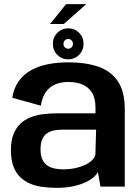

<svg xmlns="http://www.w3.org/2000/svg" viewBox="-20 -898 674 924"><path d="M253.5 6Q295.5 6 329.2 -1Q363 -8 388.2 -19.2Q413.5 -30.5 429.5 -44.2Q445.5 -58 451 -71L463.5 0H580.5V-372.5Q580.5 -456.5 547.8 -506Q515 -555.5 454 -576.8Q393 -598 308.5 -598Q254.5 -598 208.5 -588.5Q162.5 -579 127.2 -558.8Q92 -538.5 69.2 -506Q46.5 -473.5 39 -427.5L176.5 -389.5Q183 -431 201.2 -456Q219.5 -481 247 -492.2Q274.5 -503.5 309 -503.5Q347 -503.5 376.2 -491.5Q405.5 -479.5 422.5 -452.5Q439.5 -425.5 439.5 -379.5V-352.5H249.5Q217 -352.5 185.2 -348.2Q153.5 -344 126 -333Q98.5 -322 77.5 -302Q56.5 -282 44.5 -251Q32.5 -220 32.5 -175.5Q32.5 -129.5 44.5 -97.2Q56.5 -65 78 -44.8Q99.5 -24.5 127.5 -13.2Q155.5 -2 187.8 2Q220 6 253.5 6ZM285 -83Q264 -83 244.2 -86.8Q224.5 -90.5 209 -100.8Q193.5 -111 184.2 -130Q175 -149 175 -179.5Q175 -209.5 183.5 -228.2Q192 -247 207 -257Q222 -267 241.2 -270.5Q260.5 -274 282.5 -274H442.5L439 -153Q435 -138 421.2 -125.2Q407.5 -112.5 386.5 -103Q365.5 -93.5 339.5 -88.2Q313.5 -83 285 -83ZM308.5 -612.5Q329.5 -612.5 346 -622.5Q362.5 -632.5 372.2 -649.2Q382 -666 382 -687.5Q382 -718.5 361 -740Q340 -761.5 308.5 -761.5Q287 -761.5 270.5 -751.5Q254 -741.5 244.2 -724.8Q234.5 -708 234.5 -687.5Q234.5 -655.5 255.8 -634Q277 -612.5 308.5 -612.5ZM308.5 -663.5Q299 -663.5 292.2 -670.2Q285.5 -677 285.5 -687.5Q285.5 -697 292.2 -703.8Q299 -710.5 308.5 -710.5Q318 -710.5 324.5 -703.8Q331 -697 331 -687.5Q331 -677 324.5 -670.2Q318 -663.5 308.5 -663.5ZM221 -782.5H287L395 -878H298Z"/></svg>

Font: Anybody UltraCondensed Thin SemiBold
Style: Regular
Weight: 600
Version: Version 1.111